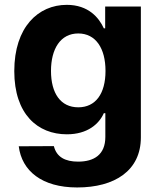

<svg xmlns="http://www.w3.org/2000/svg" viewBox="-20 -573 673 808"><path d="M304.7 215.9C463.1 215.9 572.8 144.9 572.8 5.3V-545.5H422.6V-453.8H416.9C396.7 -498.2 352.3 -552.6 261 -552.6C141.3 -552.6 40.1 -459.5 40.1 -273.8C40.1 -92.3 138.5 -7.8 261.4 -7.8C348.4 -7.8 397 -51.5 416.9 -96.6H423.3V3.2C423.3 78.1 375.7 107.2 308.6 107.2C254.6 107.2 218 88.1 206.7 41.9L58.9 42.6C71.7 146 156.2 215.9 304.7 215.9ZM194.6 -274.5C194.6 -367.2 234.4 -432.2 309.3 -432.2C382.8 -432.2 424 -370 424 -274.5C424 -178.3 382.1 -121.4 309.3 -121.4C235.1 -121.4 194.6 -180.4 194.6 -274.5Z"/></svg>

Font: Magic Ui Pro
Style: Bold
Weight: 700
Designer: Stefan Endress, Andreas Faust
Version: Version 1.000;FEAKit 1.0